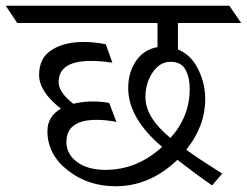

<svg xmlns="http://www.w3.org/2000/svg" viewBox="-80 -695 859 668"><path d="M256 -278Q151 -278 151 -201Q151 -159 188 -131.5Q225 -104 287 -104Q397 -104 484 -184Q366 -284 366 -389Q366 -442 393 -482.5Q420 -523 468 -531V-615H-20L-60 -675H718L759 -615H539V-523Q584 -505 609 -455Q634 -405 634 -351Q634 -256 568 -174Q603 -148 693 -91L658 -50Q604 -87 537 -139Q442 -47 322 -47Q226 -47 155.5 -102.5Q85 -158 85 -239Q85 -290 132 -317Q56 -376 56 -434.5Q56 -493 99.5 -521Q143 -549 211 -549Q248 -549 288 -541L311 -477Q272 -483 236 -483Q124 -483 124 -409Q124 -374 175 -334Q210 -342 241 -342Q272 -342 300 -337L325 -271Q290 -278 256 -278ZM426 -357Q426 -286 513 -215Q580 -289 580 -386Q580 -426 565 -453Q550 -480 513 -480Q476 -480 451 -443Q426 -406 426 -357Z"/></svg>

Font: Halant
Style: Regular
Weight: 400
Designer: Hitesh Malaviya (Devanagari), Satya Rajpurohit (Latin)
Foundry: Indian Type Foundry
Version: Version 1.101;PS 1.0;hotconv 1.0.78;makeotf.lib2.5.61930; tt